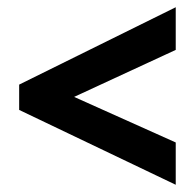

<svg xmlns="http://www.w3.org/2000/svg" viewBox="-20 -625 543 531"><path d="M466 -114V-231L185 -357L466 -487V-605L33 -391V-321Z"/></svg>

Font: Noto Sans Ethiopic Condensed
Style: Bold
Weight: 700
Width: 3
Designer: Monotype Design Team
Foundry: Monotype Imaging Inc.
Version: Version 2.102